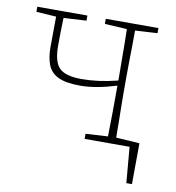

<svg xmlns="http://www.w3.org/2000/svg" viewBox="-72 -535 678 740"><g transform="rotate(10 267.0 -165.0)"><path d="M283 -450V-470H489V-450L402 -445Q402 -419 401.5 -386Q401 -353 400.5 -319.5Q400 -286 400 -260V-210Q400 -184 400.5 -151Q401 -118 401.5 -85Q402 -52 402 -26L494 -20L493 140H471L459 0H283V-20L370 -25Q371 -64 371.5 -119.5Q372 -175 372 -221V-224Q291 -199 231 -199Q175 -199 145 -213Q115 -227 103.5 -255.5Q92 -284 92 -325Q92 -355 92.5 -385Q93 -415 93 -445L15 -450V-470H211V-450L122 -445Q121 -415 120.5 -389.5Q120 -364 120 -336Q120 -272 144.5 -248.5Q169 -225 231 -225Q263 -225 297.5 -229.5Q332 -234 372 -244V-260Q372 -286 371.5 -319.5Q371 -353 371 -386Q371 -419 370 -445Z"/></g></svg>

Font: Source Serif Pro ExtraLight
Style: Regular
Weight: 200
Designer: Frank Grießhammer
Foundry: Adobe Systems Incorporated
Version: Version 3.001;hotconv 1.0.111;makeotfexe 2.5.65597